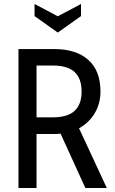

<svg xmlns="http://www.w3.org/2000/svg" viewBox="-20 -947 581 967"><path d="M73 -700H253Q363 -700 424.5 -645.5Q486 -591 486 -486Q486 -426 457.5 -377.5Q429 -329 378 -301L518 0H410L285 -274Q269 -272 252 -272H164V0H73ZM245 -356Q321 -356 356 -389Q391 -422 391 -486Q391 -551 356 -584Q321 -617 245 -617H164V-356ZM154 -866V-927L271 -865L388 -927V-866L271 -783Z"/></svg>

Font: Cabin Condensed
Style: Regular
Weight: 400
Width: 3
Version: Version 2.001